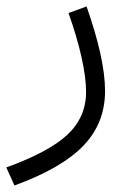

<svg xmlns="http://www.w3.org/2000/svg" viewBox="-107 -315 409 598"><path d="M106.4 -274.4C141.1 -176.8 161.1 -88.9 161.1 -28.8C161.1 23.9 141.6 68.4 102.5 105C63.5 141.1 0 174.8 -87.4 206.5L-62 262.7C36.1 227.1 107.9 185.5 152.8 138.7C197.8 91.8 220.2 35.2 220.2 -31.7C220.2 -100.6 199.7 -189 162.6 -294.9Z"/></svg>

Font: Estedad Light
Style: Regular
Weight: 300
Designer: Amin Abedi
Version: Version 7.3